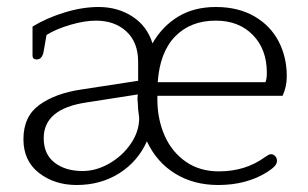

<svg xmlns="http://www.w3.org/2000/svg" viewBox="-20 -518 881 549"><path d="M47 -120Q47 -185 92.5 -218Q138 -251 212 -262L375 -287V-341Q375 -397 341.5 -428Q308 -459 254 -459Q222 -459 181 -447Q140 -435 113 -418L105 -372Q101 -348 85 -348Q73 -348 73 -359V-442Q112 -466 163.5 -482Q215 -498 262 -498Q317 -498 359 -470.5Q401 -443 416 -394Q444 -443 489.5 -470.5Q535 -498 597 -498Q661 -498 707 -471.5Q753 -445 776.5 -400Q800 -355 800 -300Q800 -270 788 -244H430V-229Q431 -174 451.5 -128.5Q472 -83 511.5 -55.5Q551 -28 606 -28Q682 -28 738 -69Q740 -70 745 -73.5Q750 -77 755 -77Q762 -77 767 -71.5Q772 -66 772 -58Q772 -50 765 -42.5Q758 -35 744 -26Q685 11 604 11Q534 11 481 -21.5Q428 -54 400 -114Q374 -56 321 -22.5Q268 11 199 11Q136 11 91.5 -23.5Q47 -58 47 -120ZM739 -283Q743 -292 743 -310Q743 -377 703 -418Q663 -459 597 -459Q525 -459 481 -414Q437 -369 431 -283ZM378 -181Q374 -208 374 -224L373 -236L374 -248L227 -225Q105 -207 105 -123Q105 -77 136 -53Q167 -29 216 -29Q255 -29 292.5 -50.5Q330 -72 354 -107Q378 -142 378 -181Z"/></svg>

Font: Maitree Light
Style: Regular
Weight: 300
Designer: CadsonDemak Team
Foundry: CadsonDemak
Version: Version 1.001